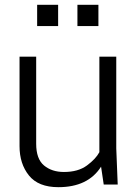

<svg xmlns="http://www.w3.org/2000/svg" viewBox="-20 -765 568 796"><path d="M222 11Q139 11 100 -37.5Q61 -86 61 -159V-530H130V-169Q130 -106 162.5 -79Q195 -52 245 -52Q304 -52 340.5 -79Q377 -106 392 -134V-530H462V-150L468 0H410L399 -74Q345 11 222 11ZM388 -657H301V-745H388ZM221 -657H134V-745H221Z"/></svg>

Font: Tanohe Sans
Style: Regular
Weight: 400
Designer: Village Type and Design LLC & Cristiano Sobral
Foundry: Cooper Hewitt Smithsonian Design Museum
Version: Version 1.00;September 29, 2021;FontCreator 13.0.0.2655 64-b